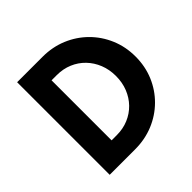

<svg xmlns="http://www.w3.org/2000/svg" viewBox="-202 -1017 1210 1210"><g transform="rotate(-45 403.0 -412.5)"><path d="M112.5 0V-825H339Q427 -825 502.5 -793.5Q578 -762 634.8 -705.5Q691.5 -649 723.2 -574Q755 -499 755 -412Q755 -324.5 723.5 -249.8Q692 -175 635.2 -118.8Q578.5 -62.5 502.8 -31.2Q427 0 339 0ZM274.5 -145H321Q377 -145 424.5 -165Q472 -185 507 -221Q542 -257 561.5 -305.8Q581 -354.5 581 -412.5Q581 -470 561.5 -518.8Q542 -567.5 507 -603.8Q472 -640 424.5 -660Q377 -680 321 -680H274.5Z"/></g></svg>

Font: Spartan Thin
Style: Bold
Weight: 700
Version: Version 1.004